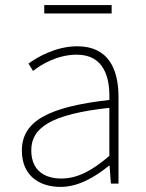

<svg xmlns="http://www.w3.org/2000/svg" viewBox="-20 -722 576 755"><path d="M218 13C288 13 354 -26 408 -70H411L416 0H446V-341C446 -448 408 -540 284 -540C198 -540 125 -496 92 -472L110 -443C144 -470 207 -507 282 -507C391 -507 413 -414 410 -329C173 -302 66 -247 66 -130C66 -30 136 13 218 13ZM221 -20C157 -20 103 -50 103 -131C103 -220 181 -273 410 -298V-109C341 -50 284 -20 221 -20ZM154 -669H419V-702H154Z"/></svg>

Font: Harano Aji Gothic ExtraLight
Style: Regular
Weight: 250
Foundry: Masamichi Hosoda
Version: HaranoAjiGothic-ExtraLight version 20230610;ttx 4.39.4